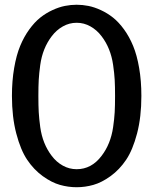

<svg xmlns="http://www.w3.org/2000/svg" viewBox="-20 -763 640 801"><path d="M460 -362.8Q460 -402.8 458.5 -429.9Q457 -457 451.9 -492.2Q446.8 -527.3 434.8 -557.1Q422.9 -586.9 403.8 -611.8Q384.3 -637.7 357.4 -652.8Q330.6 -668 299.8 -668Q269 -668 242.2 -652.8Q215.3 -637.7 195.8 -611.8Q176.8 -586.9 164.8 -557.1Q152.8 -527.3 147.9 -491.9Q143.1 -456.5 141.6 -429.9Q140.1 -403.3 140.1 -362.8Q140.1 -321.8 141.6 -294.9Q143.1 -268.1 147.9 -232.7Q152.8 -197.3 164.8 -167.5Q176.8 -137.7 195.8 -112.8Q215.3 -86.9 242.2 -72Q269 -57.1 299.8 -57.1Q361.8 -57.1 403.8 -112.8Q422.9 -137.7 434.8 -167.5Q446.8 -197.3 451.9 -232.4Q457 -267.6 458.5 -294.9Q460 -322.3 460 -362.8ZM569.8 -362.8Q569.8 -274.9 551.8 -206.1Q533.7 -137.2 506.1 -96.2Q478.5 -55.2 441.4 -28.3Q404.3 -1.5 369.6 8.3Q335 18.1 299.8 18.1Q264.6 18.1 230 8.3Q195.3 -1.5 158.2 -28.3Q121.1 -55.2 93.5 -96.2Q65.9 -137.2 47.9 -206.1Q29.8 -274.9 29.8 -362.8Q29.8 -425.8 39.1 -479.5Q48.3 -533.2 64.2 -571.5Q80.1 -609.9 102.1 -640.1Q124 -670.4 147.9 -689.5Q171.9 -708.5 199 -720.9Q226.1 -733.4 250.7 -738.3Q275.4 -743.2 299.8 -743.2Q324.2 -743.2 348.9 -738.3Q373.5 -733.4 400.6 -720.9Q427.7 -708.5 451.7 -689.5Q475.6 -670.4 497.6 -640.1Q519.5 -609.9 535.4 -571.5Q551.3 -533.2 560.5 -479.5Q569.8 -425.8 569.8 -362.8Z"/></svg>

Font: Aurulent Sans Mono
Style: Regular
Weight: 400
Monospace: yes
Version: Version 2007.05.04